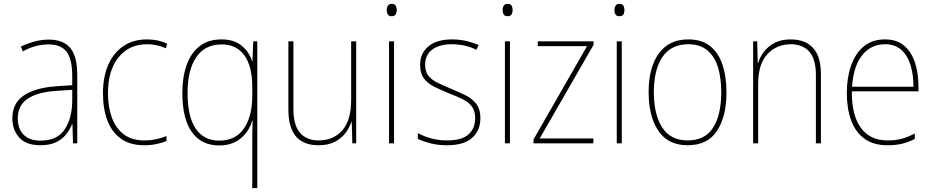

<svg xmlns="http://www.w3.org/2000/svg" viewBox="-20 -742 4830 994"><path d="M232 -537Q307 -537 343.5 -494Q380 -451 380 -353V0H358L355 -99H353Q342 -71 322 -46Q302 -21 269.5 -5.5Q237 10 189 10Q116 10 80 -29.5Q44 -69 44 -129Q44 -208 103 -247.5Q162 -287 266 -295L354 -301V-347Q354 -437 324.5 -474.5Q295 -512 232 -512Q200 -512 167.5 -504Q135 -496 98 -476L88 -501Q122 -517 158.5 -527Q195 -537 232 -537ZM267 -271Q175 -265 123.5 -231Q72 -197 72 -129Q72 -75 102.5 -44.5Q133 -14 189 -14Q276 -14 314.5 -71.5Q353 -129 354 -220V-277Z M727 10Q653 10 605.5 -24.5Q558 -59 535.5 -119.5Q513 -180 513 -259Q513 -344 540.5 -406.5Q568 -469 619 -503.5Q670 -538 741 -538Q799 -538 845 -516L839 -492Q815 -503 790.5 -508Q766 -513 741 -513Q648 -513 593.5 -445Q539 -377 539 -260Q539 -190 558.5 -135Q578 -80 619.5 -47.5Q661 -15 728 -15Q758 -15 787.5 -21Q817 -27 842 -38V-12Q821 -3 791 3.5Q761 10 727 10Z M1286 -13Q1286 -32 1286.5 -63Q1287 -94 1288 -118H1286Q1270 -62 1226 -25.5Q1182 11 1115 11Q1022 11 973 -58.5Q924 -128 924 -261Q924 -341 945.5 -403.5Q967 -466 1012 -502Q1057 -538 1127 -538Q1192 -538 1231.5 -505Q1271 -472 1285 -425H1287L1291 -528H1312V232H1286ZM1115 -14Q1200 -14 1243 -77Q1286 -140 1286 -246V-293Q1286 -398 1245.5 -455Q1205 -512 1127 -512Q1041 -512 996 -446Q951 -380 951 -261Q951 -137 993.5 -75.5Q1036 -14 1115 -14Z M1824 -528V0H1804L1801 -111H1799Q1789 -81 1768.5 -53.5Q1748 -26 1714 -8Q1680 10 1629 10Q1473 10 1473 -174V-528H1499V-179Q1499 -94 1533 -54.5Q1567 -15 1630 -15Q1705 -15 1751.5 -66.5Q1798 -118 1798 -227V-528Z M2008 -722Q2024 -722 2029 -712Q2034 -702 2034 -690Q2034 -677 2028.5 -667.5Q2023 -658 2007 -658Q1993 -658 1987.5 -667.5Q1982 -677 1982 -690Q1982 -702 1987.5 -712Q1993 -722 2008 -722ZM2020 -528V0H1994V-528Z M2467 -130Q2467 -66 2424 -28Q2381 10 2294 10Q2246 10 2206.5 -0.5Q2167 -11 2143 -23V-53Q2176 -35 2214.5 -25Q2253 -15 2294 -15Q2371 -15 2405.5 -46Q2440 -77 2440 -131Q2440 -168 2422.5 -191Q2405 -214 2374 -229Q2343 -244 2304 -259Q2263 -276 2229 -292.5Q2195 -309 2175 -335.5Q2155 -362 2155 -407Q2155 -466 2198 -502Q2241 -538 2320 -538Q2360 -538 2395.5 -529.5Q2431 -521 2458 -509L2446 -484Q2423 -497 2388.5 -505Q2354 -513 2320 -513Q2256 -513 2218.5 -486Q2181 -459 2181 -407Q2181 -370 2198.5 -349Q2216 -328 2245.5 -313.5Q2275 -299 2312 -284Q2352 -267 2387.5 -250Q2423 -233 2445 -205.5Q2467 -178 2467 -130Z M2608 -722Q2624 -722 2629 -712Q2634 -702 2634 -690Q2634 -677 2628.5 -667.5Q2623 -658 2607 -658Q2593 -658 2587.5 -667.5Q2582 -677 2582 -690Q2582 -702 2587.5 -712Q2593 -722 2608 -722ZM2620 -528V0H2594V-528Z M3052 0H2742V-20L3019 -503H2764V-528H3053V-510L2774 -25H3052Z M3187 -722Q3203 -722 3208 -712Q3213 -702 3213 -690Q3213 -677 3207.5 -667.5Q3202 -658 3186 -658Q3172 -658 3166.5 -667.5Q3161 -677 3161 -690Q3161 -702 3166.5 -712Q3172 -722 3187 -722ZM3199 -528V0H3173V-528Z M3741 -264Q3741 -139 3692 -64.5Q3643 10 3540 10Q3439 10 3388.5 -64.5Q3338 -139 3338 -265Q3338 -393 3391 -465.5Q3444 -538 3543 -538Q3614 -538 3657.5 -502.5Q3701 -467 3721 -405Q3741 -343 3741 -264ZM3365 -265Q3365 -150 3408 -82.5Q3451 -15 3540 -15Q3630 -15 3672 -81.5Q3714 -148 3714 -264Q3714 -336 3697.5 -392Q3681 -448 3643 -480.5Q3605 -513 3543 -513Q3455 -513 3410 -447.5Q3365 -382 3365 -265Z M4074 -538Q4148 -538 4189 -494Q4230 -450 4230 -357V0H4204V-352Q4204 -437 4169.5 -475Q4135 -513 4074 -513Q4001 -513 3953 -462Q3905 -411 3905 -305V0H3879V-528H3900L3903 -416H3905Q3914 -446 3935 -474Q3956 -502 3990 -520Q4024 -538 4074 -538Z M4562 -538Q4624 -538 4662 -504.5Q4700 -471 4717.5 -416Q4735 -361 4735 -295V-269H4390Q4389 -146 4436.5 -80.5Q4484 -15 4575 -15Q4615 -15 4646 -23Q4677 -31 4716 -51V-23Q4684 -6 4650.5 2Q4617 10 4575 10Q4501 10 4454.5 -24.5Q4408 -59 4386 -120Q4364 -181 4364 -261Q4364 -338 4385.5 -401Q4407 -464 4451 -501Q4495 -538 4562 -538ZM4562 -513Q4490 -513 4444.5 -457.5Q4399 -402 4391 -293H4709Q4709 -356 4693.5 -406Q4678 -456 4645.5 -484.5Q4613 -513 4562 -513Z"/></svg>

Font: Noto Sans Thai SemCond Thin
Style: Regular
Weight: 100
Width: 4
Designer: Monotype Design Team
Foundry: Monotype Imaging Inc.
Version: Version 2.002; ttfautohint (v1.8.4.7-5d5b)